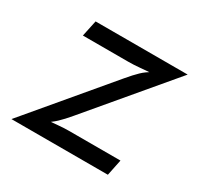

<svg xmlns="http://www.w3.org/2000/svg" viewBox="-124 -687 847 827"><g transform="rotate(30 300.0 -273.0)"><path d="M25 0 357 -394.5Q383 -425.5 403.5 -445.2Q424 -465 447 -476.5L457 -473Q427 -471.5 396 -468.5Q365 -465.5 337 -465.5H111.5L128.5 -545.5H586.5L250 -146Q224.5 -115.5 202.8 -95Q181 -74.5 157 -61.5L154 -72.5Q182 -74.5 210.2 -77.2Q238.5 -80 264.5 -80H521L504.5 0Z"/></g></svg>

Font: Spline Sans Mono
Style: Italic
Weight: 400
Italic angle: -4°
Monospace: yes
Designer: Eben Sorkin, Mirko Velimirovic
Foundry: Sorkin Type
Version: Version 1.004